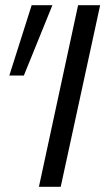

<svg xmlns="http://www.w3.org/2000/svg" viewBox="-20 -720 428 740"><path d="M130 0 281 -700H366L214 0ZM72 -429H16L102 -700H182Z"/></svg>

Font: Isabella Sans
Style: Italic
Weight: 400
Italic angle: -12°
Designer: Christian Thalmann (Catharsis Fonts), Cristiano Sobral
Foundry: The Isabella Sans Project Authors
Version: Version 2.026; ttfautohint (v1.8.4.7-5d5b-dirty)